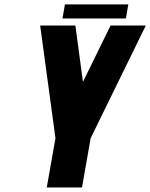

<svg xmlns="http://www.w3.org/2000/svg" viewBox="-20 -832 667 852"><path d="M226.1 -218.8 158.2 -718.8H314.5L348.1 -468.8L470.7 -718.8H627L382.3 -218.8L343.8 0H187.5ZM257.3 -750 268.1 -812.5H549.3L538.6 -750Z"/></svg>

Font: Signwood
Style: Italic
Weight: 400
Italic angle: -10°
Designer: GGBotNet
Foundry: GGBotNet
Version: 0.95